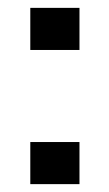

<svg xmlns="http://www.w3.org/2000/svg" viewBox="-20 -468 278 488"><path d="M57 0V-107H182V0ZM57 -341V-448H182V-341Z"/></svg>

Font: LT Superior Semi-bold
Style: Regular
Weight: 600
Designer: Daniel Lyons
Foundry: LyonsType
Version: Version 1.0